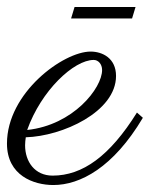

<svg xmlns="http://www.w3.org/2000/svg" viewBox="-37 -505 430 551"><path d="M37 -111C142 -114 296 -184 296 -287C296 -338 257 -357 223 -357C145 -357 -17 -239 -17 -93C-17 -1 60 26 116 26C193 26 288 -24 373 -167L356 -182C278 -57 200 -1 114 -1C63 -1 35 -41 35 -88C35 -96 36 -104 37 -111ZM41 -132C81 -245 175 -333 232 -333C245 -333 256 -321 256 -304C256 -252 173 -146 41 -132ZM342 -452 352 -485H177L167 -452Z"/></svg>

Font: Parisienne
Style: Regular
Weight: 400
Designer: Astigmatic (AOETI)
Foundry: Astigmatic (AOETI)
Version: Version 1.000